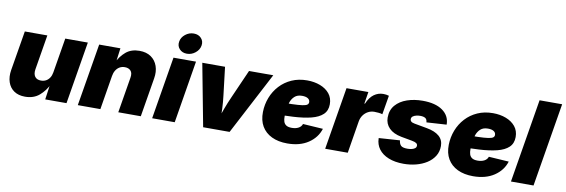

<svg xmlns="http://www.w3.org/2000/svg" viewBox="-56 -1204 4844 1644"><g transform="rotate(10 2366.5 -382.0)"><path d="M191.9 7.3Q134.3 7.3 96.2 -18.8Q58.1 -44.9 42.5 -91.3Q26.9 -137.7 36.6 -197.3L94.2 -542.5H290L239.7 -238.8Q233.4 -198.2 250 -175.3Q266.6 -152.3 303.2 -152.3Q327.6 -152.3 346.7 -162.8Q365.7 -173.3 378.4 -192.9Q391.1 -212.4 395.5 -239.7L445.8 -542.5H642.1L552.2 0H367.2L386.7 -140.1H395Q365.2 -77.1 316.2 -34.9Q267.1 7.3 191.9 7.3Z M895.5 -296.4 846.7 0H650.4L740.7 -542.5H925.3L906.7 -402.8L897 -408.7Q926.8 -471.7 973.1 -510.7Q1019.5 -549.8 1090.8 -549.8Q1151.4 -549.8 1191.4 -522Q1231.4 -494.1 1248 -446.3Q1264.6 -398.4 1254.4 -338.9L1198.2 0H1002.4L1053.7 -310.1Q1060.5 -350.6 1042.5 -370.4Q1024.4 -390.1 991.7 -390.1Q965.3 -390.1 945.3 -378.2Q925.3 -366.2 912.6 -345.2Q899.9 -324.2 895.5 -296.4Z M1296.9 0 1386.7 -542.5H1582.5L1493.2 0ZM1493.2 -595.7Q1452.6 -595.7 1428.5 -622.1Q1404.3 -648.4 1410.6 -686Q1416.5 -724.1 1449.5 -750.2Q1482.4 -776.4 1522.9 -776.4Q1564 -776.4 1587.9 -750.2Q1611.8 -724.1 1605.5 -686Q1599.1 -648.4 1566.4 -622.1Q1533.7 -595.7 1493.2 -595.7Z M1740.2 0 1637.2 -542.5H1835L1864.3 -296.9Q1871.1 -242.2 1873.5 -184.8Q1876 -127.4 1877.4 -61.5H1845.2Q1868.2 -127.4 1889.2 -184.6Q1910.2 -241.7 1935.1 -296.9L2043.5 -542.5H2254.4L1970.2 0Z M2472.7 11.7Q2394.5 11.7 2337.4 -15.6Q2280.3 -43 2250.2 -94.2Q2220.2 -145.5 2221.7 -217.8Q2223.1 -284.2 2246.3 -344Q2269.5 -403.8 2312.3 -450.2Q2355 -496.6 2414.8 -523.2Q2474.6 -549.8 2548.8 -549.8Q2610.8 -549.8 2662.1 -530.3Q2713.4 -510.7 2743.9 -473.4Q2774.4 -436 2774.4 -381.8Q2774.4 -326.2 2739.5 -293Q2704.6 -259.8 2639.4 -243.4Q2574.2 -227.1 2483.2 -222.2Q2392.1 -217.3 2279.3 -217.3L2297.4 -325.2Q2394.5 -325.2 2453.9 -326.9Q2513.2 -328.6 2544.2 -333.3Q2575.2 -337.9 2586.2 -346.4Q2597.2 -355 2597.2 -368.2Q2597.2 -389.2 2579.3 -400.6Q2561.5 -412.1 2528.3 -412.1Q2487.3 -412.1 2463.6 -390.1Q2439.9 -368.2 2429.2 -335.7Q2418.5 -303.2 2415 -269.5Q2411.6 -235.8 2411.1 -212.9Q2410.6 -187.5 2416.7 -168Q2422.9 -148.4 2439.7 -137.5Q2456.5 -126.5 2488.3 -126.5Q2522 -126.5 2545.9 -139.2Q2569.8 -151.9 2577.6 -175.8L2752.4 -164.6Q2728 -85.9 2655 -37.1Q2582 11.7 2472.7 11.7Z M2801.3 0 2891.1 -542.5H3081.1L3064.5 -439.5H3069.8Q3093.8 -496.6 3130.1 -522.7Q3166.5 -548.8 3210.9 -548.8Q3223.6 -548.8 3236.1 -546.9Q3248.5 -544.9 3259.8 -541.5L3231.9 -376Q3218.8 -380.9 3197.8 -382.8Q3176.8 -384.8 3161.1 -384.8Q3132.3 -384.8 3107.4 -371.6Q3082.5 -358.4 3065.7 -335Q3048.8 -311.5 3043.5 -280.3L2997.6 0Z M3483.9 10.3Q3408.2 10.3 3352.8 -12Q3297.4 -34.2 3267.6 -74.2Q3237.8 -114.3 3236.8 -167Q3236.8 -168 3236.8 -168.7Q3236.8 -169.4 3236.8 -169.9L3419.4 -182.1Q3422.9 -150.4 3438.5 -136.5Q3454.1 -122.6 3494.6 -122.6Q3511.2 -122.6 3528.6 -126Q3545.9 -129.4 3558.3 -138.2Q3570.8 -147 3570.8 -162.6Q3570.8 -175.3 3559.3 -183.6Q3547.9 -191.9 3520 -196.8L3426.3 -213.9Q3355 -227.5 3318.4 -265.1Q3281.7 -302.7 3281.7 -356.4Q3281.7 -421.4 3318.8 -464.4Q3356 -507.3 3417.7 -528.6Q3479.5 -549.8 3552.7 -549.8Q3664.1 -549.8 3726.1 -505.9Q3788.1 -461.9 3789.6 -388.2Q3789.6 -387.2 3789.3 -386Q3789.1 -384.8 3789.1 -383.8L3615.7 -373Q3614.3 -399.4 3598.6 -409.2Q3583 -418.9 3554.2 -418.9Q3538.6 -418.9 3521 -415Q3503.4 -411.1 3491 -401.9Q3478.5 -392.6 3478.5 -376Q3478.5 -366.2 3486.6 -357.7Q3494.6 -349.1 3518.6 -344.7L3626.5 -325.2Q3698.7 -312.5 3736.1 -280Q3773.4 -247.6 3773.4 -194.8Q3773.4 -145 3749.3 -106.7Q3725.1 -68.4 3684.1 -42.2Q3643.1 -16.1 3591.3 -2.9Q3539.6 10.3 3483.9 10.3Z M4088.4 11.7Q4010.3 11.7 3953.1 -15.6Q3896 -43 3866 -94.2Q3835.9 -145.5 3837.4 -217.8Q3838.9 -284.2 3862.1 -344Q3885.3 -403.8 3928 -450.2Q3970.7 -496.6 4030.5 -523.2Q4090.3 -549.8 4164.6 -549.8Q4226.6 -549.8 4277.8 -530.3Q4329.1 -510.7 4359.6 -473.4Q4390.1 -436 4390.1 -381.8Q4390.1 -326.2 4355.2 -293Q4320.3 -259.8 4255.1 -243.4Q4189.9 -227.1 4098.9 -222.2Q4007.8 -217.3 3895 -217.3L3913.1 -325.2Q4010.3 -325.2 4069.6 -326.9Q4128.9 -328.6 4159.9 -333.3Q4190.9 -337.9 4201.9 -346.4Q4212.9 -355 4212.9 -368.2Q4212.9 -389.2 4195.1 -400.6Q4177.2 -412.1 4144 -412.1Q4103 -412.1 4079.3 -390.1Q4055.7 -368.2 4044.9 -335.7Q4034.2 -303.2 4030.8 -269.5Q4027.3 -235.8 4026.9 -212.9Q4026.4 -187.5 4032.5 -168Q4038.6 -148.4 4055.4 -137.5Q4072.3 -126.5 4104 -126.5Q4137.7 -126.5 4161.6 -139.2Q4185.5 -151.9 4193.4 -175.8L4368.2 -164.6Q4343.8 -85.9 4270.8 -37.1Q4197.8 11.7 4088.4 11.7Z M4733.4 -727.5 4612.8 0H4416.5L4537.1 -727.5Z"/></g></svg>

Font: Inter 16pt Black
Style: Italic
Weight: 900
Italic angle: -9.3988°
Version: Version 4.001;git-66647c0bb